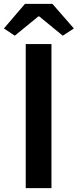

<svg xmlns="http://www.w3.org/2000/svg" viewBox="-38 -965 399 985"><path d="M94 0V-739H226V0ZM38 -782 -18 -819 90 -945H231L341 -819L284 -782L163 -881H159Z"/></svg>

Font: Noto Sans TC SemiBold
Style: Regular
Weight: 600
Designer: Ryoko NISHIZUKA  (kana, bopomofo & ideographs); Paul D. Hunt (Latin, Greek & Cyrillic); Sandoll Communications , Soo-you
Foundry: Adobe
Version: Version 2.004-H2;hotconv 1.0.118;makeotfexe 2.5.65603